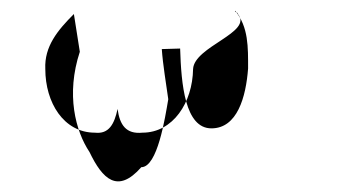

<svg xmlns="http://www.w3.org/2000/svg" viewBox="-20 -410 666 356"><path d="M64 -282C62 -324 87 -354 117 -384L128 -314C102 -235 120 -167 146 -128C170 -78 198 -50 242 -100C272 -100 286 -191 292 -226C288 -255 282 -290 280 -319L314 -320C316 -254 323 -172 372 -172C420 -172 436 -230 440 -283C440 -322 441 -360 416 -390C414 -387 421 -388 421 -384C450 -350 340 -324 338 -282C337 -220 301 -164 244 -164C214 -161 202 -178 198 -208C192 -180 182 -161 156 -164C98 -164 64 -220 64 -282Z"/></svg>

Font: Zinc
Style: Regular
Weight: 400
Version: Version 1